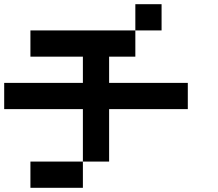

<svg xmlns="http://www.w3.org/2000/svg" viewBox="-20 -895 1040 915"><path d="M0 -375V-500H375V-625H125V-750H625V-625H500V-500H875V-375H500V-125H375V-375ZM125 0V-125H375V0ZM625 -750V-875H750V-750Z"/></svg>

Font: Galmuri7 Regular
Style: Regular
Weight: 400
Designer: Lee Minseo (quiple)
Version: Version 2.399;hotconv 1.1.1;makeotfexe 2.6.0 DEVELOPMENT